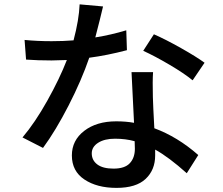

<svg xmlns="http://www.w3.org/2000/svg" viewBox="-20 -826 1040 896"><path d="M934.6 -533.2 878.9 -451.2Q839.8 -483.4 771 -523.9Q702.1 -564.5 648.4 -588.9L698.2 -666Q752 -642.6 824.7 -601.6Q897.5 -560.5 934.6 -533.2ZM569.3 -684.6 572.3 -591.8Q479.5 -567.4 396.5 -556.6Q360.4 -451.2 300.3 -334Q240.2 -216.8 180.7 -135.7L85 -184.6Q143.6 -253.9 200.7 -356Q257.8 -458 292 -545.9Q243.2 -543.9 220.7 -543.9Q155.3 -543.9 101.6 -547.9L94.7 -639.6Q153.3 -633.8 220.7 -633.8Q276.4 -633.8 323.2 -637.7Q348.6 -733.4 351.6 -805.7L460.9 -795.9Q448.2 -741.2 424.8 -651.4Q498 -663.1 569.3 -684.6ZM609.4 -131.8Q609.4 -153.3 608.4 -167Q566.4 -178.7 516.6 -178.7Q467.8 -178.7 438 -159.7Q408.2 -140.6 408.2 -110.4Q408.2 -78.1 434.1 -58.6Q460 -39.1 509.8 -39.1Q562.5 -39.1 585.9 -64.5Q609.4 -89.8 609.4 -131.8ZM593.8 -489.3H694.3Q691.4 -449.2 693.4 -373Q694.3 -335.9 700.2 -227.5Q808.6 -187.5 905.3 -102.5L851.6 -17.6Q767.6 -92.8 704.1 -127.9V-100.6Q704.1 -33.2 659.7 8.8Q615.2 50.8 523.4 50.8Q432.6 50.8 374 11.7Q315.4 -27.3 315.4 -100.6Q315.4 -170.9 373 -215.3Q430.7 -259.8 522.5 -259.8Q567.4 -259.8 605.5 -252.9Q593.8 -484.4 593.8 -489.3Z"/></svg>

Font: Gen Shin Gothic Monospace Medium
Style: Regular
Weight: 500
Designer: [Source Han Sans]
Ryoko NISHIZUKA  (kana & ideographs); Paul D. Hunt (Latin, Greek & Cyrillic); Wenlong ZHANG  (bopomofo
Version: Version 1.002.20150607